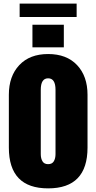

<svg xmlns="http://www.w3.org/2000/svg" viewBox="-20 -1041 537 1069"><path d="M248 7.8Q29.3 7.8 29.3 -219.2V-513.2Q29.3 -616.7 87.4 -678.5Q145.5 -740.2 248 -740.2Q351.1 -740.2 409.2 -678.5Q467.3 -616.7 467.3 -513.2V-219.2Q467.3 7.8 248 7.8ZM248 -127Q270 -127 279.5 -142.8Q289.1 -158.7 289.1 -183.1V-541Q289.1 -605 248 -605Q207 -605 207 -541V-183.1Q207 -158.7 216.6 -142.8Q226.1 -127 248 -127ZM160.6 -777.3V-903.3H335.4V-777.3ZM89.4 -946.3V-1021H406.7V-946.3Z"/></svg>

Font: Anton SC
Style: Regular
Weight: 400
Designer: Vernon Adams
Foundry: Vernon Adams
Version: Version 2.116; ttfautohint (v1.8.4.7-5d5b)